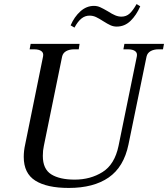

<svg xmlns="http://www.w3.org/2000/svg" viewBox="-20 -916 828 946"><path d="M328 -791Q346 -833 376 -860Q406 -887 443 -887Q459 -887 473.5 -880.5Q488 -874 512 -860Q532 -847 547.5 -840.5Q563 -834 578 -834Q602 -834 618.5 -849Q635 -864 653 -896L671 -885Q652 -841 623 -813Q594 -785 555 -785Q539 -785 524.5 -791.5Q510 -798 488 -812Q468 -825 453 -832Q438 -839 421 -839Q399 -839 381 -824.5Q363 -810 347 -780ZM97 -143Q97 -173 104 -204L192 -637Q196 -655 184 -664Q172 -673 148 -673H126L131 -700H372L368 -673H346Q322 -673 306 -664Q290 -655 286 -637L196 -197Q191 -175 191 -148Q191 -83 232.5 -57Q274 -31 348 -31Q426 -31 485.5 -68.5Q545 -106 564 -197L654 -637Q658 -655 646 -664Q634 -673 610 -673H588L593 -700H788L783 -673H761Q738 -673 722 -664Q706 -655 702 -637L613 -204Q590 -93 515.5 -41.5Q441 10 319 10Q211 10 154 -26Q97 -62 97 -143Z"/></svg>

Font: Taviraj
Style: Italic
Weight: 400
Italic angle: -12°
Designer: Katatrad Team
Foundry: CadsonDemak
Version: Version 1.001